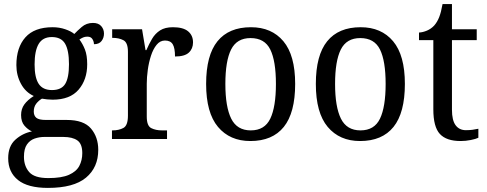

<svg xmlns="http://www.w3.org/2000/svg" viewBox="-20 -679 2379 938"><path d="M214 239Q116 239 68 200.5Q20 162 20 94Q20 35 55 3.5Q90 -28 136 -37Q116 -46 99.5 -65Q83 -84 83 -117Q83 -147 99 -169Q115 -191 145 -210Q105 -228 82.5 -269.5Q60 -311 60 -361Q60 -447 104 -496.5Q148 -546 237 -546Q270 -546 299 -536Q328 -526 343 -513Q356 -527 379 -547Q402 -567 434 -567Q461 -567 474.5 -551.5Q488 -536 488 -515Q488 -494 476 -478.5Q464 -463 439 -463Q439 -476 431.5 -488Q424 -500 407 -500Q395 -500 386 -496Q377 -492 368 -486Q384 -465 395 -437Q406 -409 406 -365Q406 -290 364 -241Q322 -192 237 -192Q225 -192 210 -193.5Q195 -195 185 -197Q169 -188 157 -172.5Q145 -157 145 -134Q145 -114 157.5 -103.5Q170 -93 204 -93H306Q389 -93 424.5 -51Q460 -9 460 53Q460 139 400 189Q340 239 214 239ZM234 -239Q280 -239 298.5 -269Q317 -299 317 -365Q317 -433 298 -465.5Q279 -498 233 -498Q189 -498 169 -464.5Q149 -431 149 -364Q149 -300 169 -269.5Q189 -239 234 -239ZM216 191Q281 191 317 175Q353 159 367.5 131.5Q382 104 382 69Q382 24 358 7Q334 -10 289 -10H197Q172 -10 149 -2Q126 6 111.5 27Q97 48 97 87Q97 132 122.5 161.5Q148 191 216 191Z M527 0V-42H530Q561 -42 583 -54Q605 -66 605 -114V-426Q605 -471 583 -482.5Q561 -494 531 -494H528V-536H674L691 -434H695Q708 -464 723 -489.5Q738 -515 762 -530.5Q786 -546 825 -546Q875 -546 899 -526Q923 -506 923 -472Q923 -441 902.5 -422Q882 -403 835 -403Q835 -444 824 -462.5Q813 -481 786 -481Q762 -481 745 -460Q728 -439 717.5 -406.5Q707 -374 702 -337.5Q697 -301 697 -270V-109Q697 -64 719 -53Q741 -42 771 -42H796V0Z M1203 10Q1103 10 1045 -59Q987 -128 987 -269Q987 -409 1042.5 -477.5Q1098 -546 1206 -546Q1307 -546 1364.5 -477.5Q1422 -409 1422 -269Q1422 -128 1366.5 -59Q1311 10 1203 10ZM1205 -42Q1273 -42 1300.5 -99.5Q1328 -157 1328 -269Q1328 -381 1300.5 -437Q1273 -493 1204 -493Q1137 -493 1109 -437Q1081 -381 1081 -269Q1081 -157 1109.5 -99.5Q1138 -42 1205 -42Z M1739 10Q1639 10 1581 -59Q1523 -128 1523 -269Q1523 -409 1578.5 -477.5Q1634 -546 1742 -546Q1843 -546 1900.5 -477.5Q1958 -409 1958 -269Q1958 -128 1902.5 -59Q1847 10 1739 10ZM1741 -42Q1809 -42 1836.5 -99.5Q1864 -157 1864 -269Q1864 -381 1836.5 -437Q1809 -493 1740 -493Q1673 -493 1645 -437Q1617 -381 1617 -269Q1617 -157 1645.5 -99.5Q1674 -42 1741 -42Z M2230 10Q2161 10 2129 -24.5Q2097 -59 2097 -145V-483H2027V-520Q2046 -521 2066 -529.5Q2086 -538 2101 -554Q2116 -571 2125.5 -595Q2135 -619 2142 -659H2188V-536H2309V-483H2188V-143Q2188 -91 2206 -67Q2224 -43 2256 -43Q2274 -43 2288.5 -45Q2303 -47 2317 -50V-6Q2305 0 2280 5Q2255 10 2230 10Z"/></svg>

Font: Noto Serif Sinhala SemiCondensed
Style: Regular
Weight: 400
Width: 4
Designer: Jelle Bosma - Monotype Design Team
Foundry: Monotype Imaging Inc.
Version: Version 2.007; ttfautohint (v1.8.4.7-5d5b)